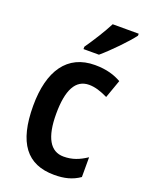

<svg xmlns="http://www.w3.org/2000/svg" viewBox="-146 -905 707 922"><g transform="rotate(20 207.5 -444.0)"><path d="M399 -822V-832H266C243 -787 209 -733 175 -684V-672H254C300 -711 371 -784 399 -822ZM249 -56C300 -56 341 -66 378 -92V-193C340 -168 306 -154 261 -154C193 -154 158 -215 158 -335C158 -457 191 -520 260 -520C290 -520 321 -510 356 -493L389 -586C356 -605 314 -619 254 -619C113 -619 41 -513 41 -334C41 -145 109 -56 249 -56Z"/></g></svg>

Font: Noto Sans Malayalam UI Condensed SemiBold
Style: Regular
Weight: 600
Width: 3
Designer: Jelle Bosma - Monotype Design Team
Foundry: Monotype Imaging Inc.
Version: Version 2.104